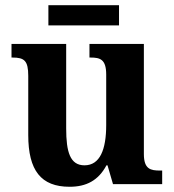

<svg xmlns="http://www.w3.org/2000/svg" viewBox="-20 -704 664 734"><path d="M165 -607H435V-684H165ZM246 10C310 10 356 -14 387 -72H391L412 0H600V-52H592C556 -52 530 -57 530 -115V-536H322V-484H326C362 -484 386 -478 386 -419V-226C386 -132 362 -72 303 -72C248 -72 233 -123 233 -213V-536H24V-484H28C73 -484 88 -472 88 -414V-188C88 -52 137 10 246 10Z"/></svg>

Font: Noto Serif SemiCondensed
Style: Bold
Weight: 700
Width: 4
Designer: Monotype Design Team
Foundry: Monotype Imaging Inc.
Version: Version 2.015